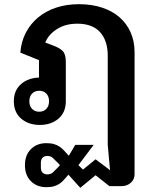

<svg xmlns="http://www.w3.org/2000/svg" viewBox="-20 -584 748 916"><path d="M201 309Q156 309 127.5 280.5Q99 252 99 204Q99 156 127.5 127.5Q156 99 201 99Q223 99 238 103.5Q253 108 264 115.5Q275 123 283 131.5Q291 140 299 149L307 158H309L339 107H427L354 204L376 225L436 176L505 228L494 107V-318Q494 -390 457.5 -430.5Q421 -471 349 -471Q292 -471 251.5 -445Q211 -419 196 -381L238 -365Q251 -360 261.5 -354Q272 -348 279.5 -340Q287 -332 290.5 -319.5Q294 -307 294 -289V-101Q294 -48 259 -18Q224 12 170 12Q116 12 81 -18Q46 -48 46 -101Q46 -152 79.5 -182Q113 -212 166 -214V-297L77 -333Q81 -385 103 -427.5Q125 -470 161.5 -500.5Q198 -531 247.5 -547.5Q297 -564 357 -564Q418 -564 467.5 -547.5Q517 -531 551 -501Q585 -471 603.5 -429Q622 -387 622 -335V247Q622 272 604 288Q586 304 560 304H502L436 252L363 312L307 250H306L299 258Q291 267 283 276Q275 285 264 292.5Q253 300 238 304.5Q223 309 201 309ZM167 -51Q188 -51 201 -64.5Q214 -78 214 -101Q214 -124 201 -137.5Q188 -151 167 -151Q146 -151 133 -137.5Q120 -124 120 -101Q120 -78 133 -64.5Q146 -51 167 -51ZM206 248Q222 248 232.5 238.5Q243 229 256 215L266 204L256 193Q242 179 232 169.5Q222 160 206 160Q192 160 183.5 168Q175 176 175 193V215Q175 232 183.5 240Q192 248 206 248Z"/></svg>

Font: IBM Plex Sans Thai Looped SemiBold
Style: Regular
Weight: 600
Designer: Mike Abbink, Paul van der Laan, Pieter van Rosmalen, Ben Mitchell, Mark Frömberg
Foundry: Bold Monday
Version: Version 1.1